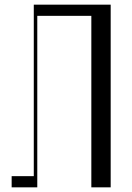

<svg xmlns="http://www.w3.org/2000/svg" viewBox="-20 -804 565 824"><path d="M372 -736H140V0H30V-48H125V-784H455V0H372Z"/></svg>

Font: Facade Sud
Style: Regular
Weight: 100
Designer: Éléonore Fines
Foundry: Velvetyne Type Foundry
Version: Version 1.001;Glyphs 3.2 (3202)